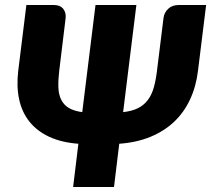

<svg xmlns="http://www.w3.org/2000/svg" viewBox="-20 -748 844 768"><path d="M195 -728Q220.5 -728 232.8 -712.8Q245 -697.5 242.5 -675.5L217 -465.5Q212.5 -428 213.5 -399Q214.5 -370 224.8 -349.2Q235 -328.5 255.2 -316.2Q275.5 -304 309 -299.5L362 -728H525.5L472.5 -299.5Q508.5 -303.5 532.2 -315.5Q556 -327.5 571.5 -348.2Q587 -369 595.2 -398.2Q603.5 -427.5 608 -465.5L634 -675.5Q636.5 -697.5 652.8 -712.8Q669 -728 694.5 -728H804.5L772 -465.5Q764.5 -402.5 740.5 -350.8Q716.5 -299 676.8 -261.2Q637 -223.5 582 -200.8Q527 -178 457 -173L436 0H272.5L293.5 -173Q225.5 -178 176.5 -201Q127.5 -224 97.5 -261.8Q67.5 -299.5 56.5 -351Q45.5 -402.5 53 -465.5L85.5 -728Z"/></svg>

Font: Lato Black
Style: Italic
Weight: 900
Italic angle: -7°
Designer: Lukasz Dziedzic
Foundry: tyPoland Lukasz Dziedzic
Version: Version 2.007; 2014-02-27